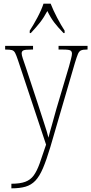

<svg xmlns="http://www.w3.org/2000/svg" viewBox="-20 -786 497 1046"><path d="M42 215Q89 215 117.5 204.5Q146 194 163.5 170Q181 146 196 104.5Q211 63 231 2L78 -458Q69 -485 62.5 -497.5Q56 -510 45 -513Q34 -516 10 -516H8V-536H160V-516H151Q117 -516 107.5 -511.5Q98 -507 98 -495Q98 -486 104 -468Q110 -450 121 -418L186 -221Q204 -164 220.5 -114.5Q237 -65 244 -36Q251 -65 262.5 -104Q274 -143 287 -192L356 -424Q362 -447 367 -465.5Q372 -484 372 -494Q372 -505 364.5 -510.5Q357 -516 323 -516H299V-536H457V-516H453Q432 -516 421.5 -511.5Q411 -507 404.5 -491.5Q398 -476 388 -443L254 16Q233 86 214 130.5Q195 175 172.5 198.5Q150 222 119 231Q88 240 43 240H42ZM142 -619Q161 -648 183.5 -690Q206 -732 217 -766H256Q269 -732 291 -690Q313 -648 332 -619V-606H326Q295 -638 275.5 -663.5Q256 -689 238 -726Q218 -689 198 -663.5Q178 -638 148 -606H142Z"/></svg>

Font: Noto Serif Tamil Condensed Thin
Style: Italic
Weight: 100
Width: 3
Italic angle: -12°
Designer: Indian Type Foundry, Tom Grace, and the Monotype Design Team
Foundry: Monotype Imaging Inc.
Version: Version 2.003; ttfautohint (v1.8.4.7-5d5b)